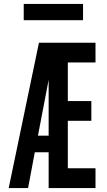

<svg xmlns="http://www.w3.org/2000/svg" viewBox="-20 -951 540 971"><path d="M24 0H122L156 -181H226V0H463V-100H323V-340H442V-440H323V-635H463V-735H177ZM172 -265 215 -490Q218 -504 220.5 -518.5Q223 -533 226 -547V-265ZM100 -849H400V-931H100Z"/></svg>

Font: Iosevka SS09
Style: Bold
Weight: 700
Monospace: yes
Designer: Belleve Invis
Foundry: Belleve Invis
Version: Version 5.2.1; ttfautohint (v1.8.3)